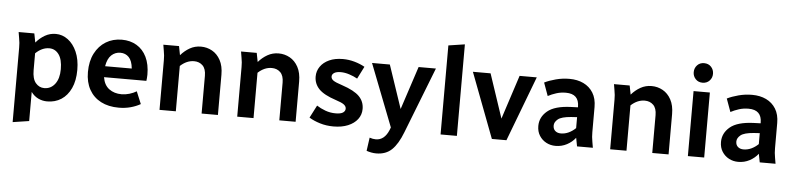

<svg xmlns="http://www.w3.org/2000/svg" viewBox="-51 -1044 6351 1536"><g transform="rotate(5 3124.0 -276.0)"><path d="M65 -522H191L205 -450Q236 -487 276 -510Q316 -533 363 -533Q416 -533 460.5 -500Q505 -467 532 -406Q559 -345 559 -261Q559 -174 530.5 -113Q502 -52 453 -20.5Q404 11 340 11Q302 11 268.5 -5Q235 -21 211 -54V180L80 200V-398Q80 -419 78.5 -436Q77 -453 73 -474ZM211 -229Q211 -159 239 -126Q267 -93 308 -93Q361 -93 394 -136.5Q427 -180 427 -255Q427 -334 397.5 -374Q368 -414 321 -414Q263 -414 211 -364Z M645 -252Q645 -339 677.5 -402Q710 -465 766 -499Q822 -533 894 -533Q961 -533 1012.5 -502.5Q1064 -472 1092.5 -413.5Q1121 -355 1121 -272Q1121 -257 1119.5 -244Q1118 -231 1117 -222H777Q787 -159 828 -128.5Q869 -98 928 -98Q960 -98 991.5 -107.5Q1023 -117 1048 -132L1089 -33Q1054 -13 1010 -1Q966 11 915 11Q832 11 771.5 -20.5Q711 -52 678 -111Q645 -170 645 -252ZM891 -428Q849 -428 818.5 -399.5Q788 -371 778 -310H992Q986 -372 959 -400Q932 -428 891 -428Z M1227 -522H1353L1367 -450Q1399 -487 1439.5 -510Q1480 -533 1529 -533Q1577 -533 1618.5 -510Q1660 -487 1685.5 -440Q1711 -393 1711 -323V0H1580V-303Q1580 -359 1553 -385.5Q1526 -412 1484 -412Q1425 -412 1373 -364V0H1242V-398Q1242 -419 1240.5 -436Q1239 -453 1235 -474Z M1851 -522H1977L1991 -450Q2023 -487 2063.5 -510Q2104 -533 2153 -533Q2201 -533 2242.5 -510Q2284 -487 2309.5 -440Q2335 -393 2335 -323V0H2204V-303Q2204 -359 2177 -385.5Q2150 -412 2108 -412Q2049 -412 1997 -364V0H1866V-398Q1866 -419 1864.5 -436Q1863 -453 1859 -474Z M2443 -43 2495 -144Q2525 -124 2564.5 -109.5Q2604 -95 2647 -95Q2689 -95 2707 -107.5Q2725 -120 2725 -139Q2725 -158 2706.5 -172Q2688 -186 2641 -201Q2543 -233 2503 -275Q2463 -317 2463 -375Q2463 -419 2488 -455Q2513 -491 2559 -512Q2605 -533 2669 -533Q2716 -533 2762 -520Q2808 -507 2845 -486L2795 -387Q2767 -403 2730.5 -415Q2694 -427 2661 -427Q2626 -427 2608 -415.5Q2590 -404 2590 -386Q2590 -367 2608.5 -354Q2627 -341 2680 -324Q2779 -291 2819.5 -249.5Q2860 -208 2860 -149Q2860 -102 2832.5 -66Q2805 -30 2755.5 -9.5Q2706 11 2639 11Q2582 11 2531 -4.5Q2480 -20 2443 -43Z M2903 -522H3046L3163 -175L3277 -522H3416L3209 8Q3172 104 3124 150Q3076 196 2999 196Q2979 196 2958.5 192Q2938 188 2921 182L2936 75Q2962 84 2986 84Q3055 84 3090 0L3098 -21Z M3499 0V-715L3630 -735V0Z M3713 -522H3855L3973 -169L4088 -522H4226L4028 0H3911Z M4272 -136Q4272 -207 4330.5 -256Q4389 -305 4519 -310L4575 -312V-317Q4575 -420 4469 -420Q4428 -420 4392 -408.5Q4356 -397 4326 -381L4288 -486Q4326 -505 4379 -519Q4432 -533 4488 -533Q4552 -533 4601 -509.5Q4650 -486 4678.5 -440Q4707 -394 4707 -326V-124Q4707 -103 4708.5 -86Q4710 -69 4714 -47L4722 0H4595L4582 -68Q4555 -33 4513.5 -11Q4472 11 4423 11Q4382 11 4348 -7Q4314 -25 4293 -58Q4272 -91 4272 -136ZM4394 -150Q4394 -122 4411.5 -107Q4429 -92 4456 -92Q4489 -92 4519 -106Q4549 -120 4575 -145V-233L4527 -230Q4450 -224 4422 -201Q4394 -178 4394 -150Z M4846 -522H4972L4986 -450Q5018 -487 5058.5 -510Q5099 -533 5148 -533Q5196 -533 5237.5 -510Q5279 -487 5304.5 -440Q5330 -393 5330 -323V0H5199V-303Q5199 -359 5172 -385.5Q5145 -412 5103 -412Q5044 -412 4992 -364V0H4861V-398Q4861 -419 4859.5 -436Q4858 -453 4854 -474Z M5473 -673Q5473 -706 5494.5 -729Q5516 -752 5550 -752Q5585 -752 5606.5 -729Q5628 -706 5628 -673Q5628 -641 5606.5 -618Q5585 -595 5550 -595Q5516 -595 5494.5 -618Q5473 -641 5473 -673ZM5485 0V-522H5616V0Z M5739 -136Q5739 -207 5797.5 -256Q5856 -305 5986 -310L6042 -312V-317Q6042 -420 5936 -420Q5895 -420 5859 -408.5Q5823 -397 5793 -381L5755 -486Q5793 -505 5846 -519Q5899 -533 5955 -533Q6019 -533 6068 -509.5Q6117 -486 6145.5 -440Q6174 -394 6174 -326V-124Q6174 -103 6175.5 -86Q6177 -69 6181 -47L6189 0H6062L6049 -68Q6022 -33 5980.5 -11Q5939 11 5890 11Q5849 11 5815 -7Q5781 -25 5760 -58Q5739 -91 5739 -136ZM5861 -150Q5861 -122 5878.5 -107Q5896 -92 5923 -92Q5956 -92 5986 -106Q6016 -120 6042 -145V-233L5994 -230Q5917 -224 5889 -201Q5861 -178 5861 -150Z"/></g></svg>

Font: Radio Canada SemiBold
Style: Regular
Weight: 600
Designer: Charles Daoud, Etienne Aubert Bonn, Alexandre Saumier Demers, Jacques Le Bailly
Foundry: Radio-Canada
Version: Version 2.104; ttfautohint (v1.8.4.7-5d5b);gftools[0.9.28.de